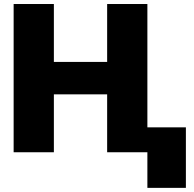

<svg xmlns="http://www.w3.org/2000/svg" viewBox="-20 -747 952 942"><path d="M46.9 0V-727.3H244.3V-443.2H505.7V-727.3H703.1V-122.2H892V174.7H703.1V0H505.7V-284.1H244.3V0Z"/></svg>

Font: Inter P Black
Style: Regular
Weight: 900
Designer: Rasmus Andersson
Foundry: rsms
Version: Version 3.018;git-588b23468